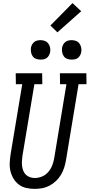

<svg xmlns="http://www.w3.org/2000/svg" viewBox="-20 -1206 576 1234"><path d="M203 8Q175 8 148.5 2Q122 -4 101.5 -19.5Q81 -35 67.5 -57Q54 -79 47.5 -105Q41 -131 42.5 -159Q44 -187 48 -214L123 -665H82L81 -735H251L252 -665H201L124 -203Q122 -186 121 -170Q120 -154 122 -138Q124 -122 130 -107.5Q136 -93 147 -82.5Q158 -72 173 -67Q188 -62 204 -62Q227 -62 250 -71.5Q273 -81 289.5 -100Q306 -119 315 -141.5Q324 -164 328 -187L407 -665H366L365 -735H535L536 -665H485L404 -176Q400 -152 392.5 -128.5Q385 -105 372 -83Q359 -61 340 -43Q321 -25 298.5 -13Q276 -1 251.5 3.5Q227 8 203 8ZM440 -823Q425 -823 411.5 -828Q398 -833 390 -844.5Q382 -856 379.5 -870.5Q377 -885 379 -900Q381 -910 386.5 -920Q392 -930 400.5 -936.5Q409 -943 419.5 -945.5Q430 -948 441 -948Q456 -948 469.5 -942.5Q483 -937 491 -925.5Q499 -914 502 -899.5Q505 -885 502 -870Q500 -860 494.5 -850Q489 -840 480.5 -833.5Q472 -827 461.5 -825Q451 -823 440 -823ZM240 -823Q225 -823 211.5 -828Q198 -833 190 -844.5Q182 -856 179.5 -870.5Q177 -885 179 -900Q181 -910 186.5 -920Q192 -930 200.5 -936.5Q209 -943 219.5 -945.5Q230 -948 241 -948Q256 -948 269.5 -942.5Q283 -937 291 -925.5Q299 -914 302 -899.5Q305 -885 302 -870Q300 -860 294.5 -850Q289 -840 280.5 -833.5Q272 -827 261.5 -825Q251 -823 240 -823ZM349 -998 304 -1042 446 -1186 502 -1134Z"/></svg>

Font: Iosevka Curly Slab
Style: Italic
Weight: 400
Italic angle: -9°
Monospace: yes
Designer: Belleve Invis
Foundry: Belleve Invis
Version: Version 22.1.2; ttfautohint (v1.8.4)